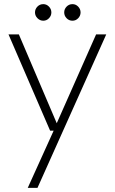

<svg xmlns="http://www.w3.org/2000/svg" viewBox="-20 -687 554 927"><path d="M114 220 239 -56H222L21 -521H71L254 -92L444 -521H493L161 220ZM189 -587Q173 -587 161 -599Q149 -611 149 -627Q149 -643 160.5 -655Q172 -667 189 -667Q205 -667 216.5 -655Q228 -643 228 -627Q228 -611 216.5 -599Q205 -587 189 -587ZM330 -587Q313 -587 301.5 -599Q290 -611 290 -627Q290 -643 301.5 -655Q313 -667 330 -667Q346 -667 357.5 -655Q369 -643 369 -627Q369 -611 357.5 -599Q346 -587 330 -587Z"/></svg>

Font: DM Sans 10pt ExtraLight
Style: Regular
Weight: 250
Version: Version 4.004;gftools[0.9.30]